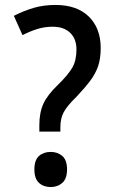

<svg xmlns="http://www.w3.org/2000/svg" viewBox="-20 -810 456 776"><path d="M204 -790Q291 -790 339 -743Q387 -696 387 -616Q387 -573 376.5 -542.5Q366 -512 345 -484Q324 -456 291 -421Q251 -382 237.5 -356.5Q224 -331 224 -296V-278H139V-304Q139 -355 155.5 -391Q172 -427 215 -468Q256 -508 272.5 -537Q289 -566 289 -610Q289 -653 263.5 -677.5Q238 -702 193 -702Q160 -702 130 -692.5Q100 -683 71 -668L36 -746Q75 -766 115.5 -778Q156 -790 204 -790ZM185 -54Q156 -54 137.5 -71Q119 -88 119 -125Q119 -163 137.5 -179.5Q156 -196 185 -196Q213 -196 232 -179.5Q251 -163 251 -125Q251 -88 232 -71Q213 -54 185 -54Z"/></svg>

Font: Noto Sans Malayalam UI SemiCondensed Medium
Style: Regular
Weight: 500
Width: 4
Designer: Jelle Bosma - Monotype Design Team
Foundry: Monotype Imaging Inc.
Version: Version 2.104; ttfautohint (v1.8.4.7-5d5b)